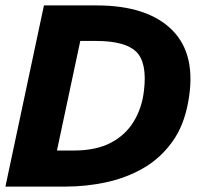

<svg xmlns="http://www.w3.org/2000/svg" viewBox="-43 -688 753 708"><path d="M-23 0 119 -668H313Q501 -668 592 -577Q683 -486 651 -312Q635 -223 590.5 -162.5Q546 -102 483 -66.5Q420 -31 347 -15.5Q274 0 200 0ZM167 -133H230Q311 -133 365.5 -161.5Q420 -190 450.5 -240.5Q481 -291 488 -355Q500 -457 459.5 -497Q419 -537 311 -537H253Z"/></svg>

Font: Atkinson Hyperlegible
Style: Bold Italic
Weight: 700
Italic angle: -12°
Designer: Elliott Scott, Megan Eiswerth, Linus Boman, Theodore Petrosky
Foundry: Braille Institute
Version: Version 1.006; ttfautohint (v1.8.3)